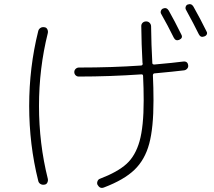

<svg xmlns="http://www.w3.org/2000/svg" viewBox="-20 -866 1040 935"><path d="M773.4 -824.2Q791 -832 801.8 -814.5Q830.1 -764.6 863.3 -697.3Q872.1 -680.7 852.5 -671.9Q835 -665 826.2 -682.6Q796.9 -742.2 764.6 -798.8Q760.7 -805.7 763.7 -813.5Q766.6 -821.3 773.4 -824.2ZM921.9 -834Q955.1 -775.4 986.3 -711.9Q990.2 -705.1 986.8 -698.2Q983.4 -691.4 974.6 -688.5Q957 -681.6 948.2 -699.2Q924.8 -747.1 885.7 -818.4Q881.8 -825.2 884.3 -833Q886.7 -840.8 893.6 -843.8Q912.1 -850.6 921.9 -834ZM196.3 33.2Q185.5 35.2 176.8 29.8Q168 24.4 166 13.7Q122.1 -162.1 122.1 -350.1Q122.1 -538.1 166 -713.9Q168 -723.6 176.3 -729.5Q184.6 -735.4 196.3 -733.4Q206.1 -732.4 210.4 -723.6Q214.8 -714.8 212.9 -705.1Q169.9 -533.2 169.9 -350.1Q169.9 -167 212.9 4.9Q214.8 14.6 210.4 23.4Q206.1 32.2 196.3 33.2ZM363.3 -493.2Q354.5 -493.2 348.1 -499.5Q341.8 -505.9 341.8 -515.1Q341.8 -524.4 348.6 -530.8Q355.5 -537.1 364.3 -537.1Q526.4 -537.1 666 -546.9Q674.8 -546.9 674.8 -555.7Q674.8 -556.6 674.3 -558.6Q673.8 -560.5 673.8 -561.5Q668.9 -649.4 668 -739.3Q668 -749 674.8 -755.4Q681.6 -761.7 691.9 -761.7Q702.1 -761.7 709 -754.4Q715.8 -747.1 715.8 -737.3Q716.8 -648.4 721.7 -560.5V-559.6Q721.7 -551.8 731.4 -551.8Q829.1 -560.5 873 -566.4Q894.5 -568.4 896.5 -546.9Q897.5 -538.1 891.1 -531.2Q884.8 -524.4 876 -523.4Q829.1 -517.6 733.4 -508.8Q725.6 -508.8 724.6 -500Q727.5 -438.5 727.5 -377Q727.5 -243.2 706.5 -165.5Q685.5 -87.9 634.8 -39.1Q584 9.8 486.3 46.9Q466.8 54.7 455.1 34.2Q451.2 26.4 454.6 17.1Q458 7.8 465.8 4.9Q552.7 -28.3 596.2 -67.9Q639.6 -107.4 659.7 -178.7Q679.7 -250 679.7 -377Q679.7 -435.5 676.8 -496.1Q676.8 -503.9 668.9 -503.9Q513.7 -493.2 363.3 -493.2Z"/></svg>

Font: Rounded Mgen+ 2m light
Style: Regular
Weight: 200
Designer: [Source Han Sans]
Ryoko NISHIZUKA  (kana & ideographs); Paul D. Hunt (Latin, Greek & Cyrillic); Wenlong ZHANG  (bopomofo
Version: Version 1.059.20150602